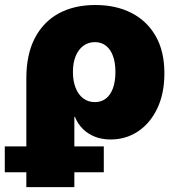

<svg xmlns="http://www.w3.org/2000/svg" viewBox="-62 -559 717 783"><path d="M45.4 204.1V-239.7Q45.4 -336.9 80.1 -403.6Q114.7 -470.2 177.7 -504.4Q240.7 -538.6 326.7 -538.6Q410.2 -538.6 473.4 -506.6Q536.6 -474.6 572.5 -412.6Q608.4 -350.6 608.4 -259.8Q608.4 -177.7 579.6 -117.2Q550.8 -56.6 501.2 -23.4Q451.7 9.8 389.2 9.8Q353 9.8 324.5 -1.7Q295.9 -13.2 275.4 -33.7Q254.9 -54.2 243.7 -82H241.2V204.1ZM324.7 -142.6Q351.6 -142.6 370.4 -157.5Q389.2 -172.4 398.9 -200Q408.7 -227.5 408.7 -265.1Q408.7 -303.2 398.9 -330.3Q389.2 -357.4 370.4 -372.3Q351.6 -387.2 324.7 -387.2Q298.3 -387.2 278.1 -372.3Q257.8 -357.4 246.6 -330.3Q235.4 -303.2 235.4 -265.1Q235.4 -228 246.6 -200.2Q257.8 -172.4 277.8 -157.5Q297.9 -142.6 324.7 -142.6ZM-42.5 143.6V38.1H361.3V143.6Z"/></svg>

Font: Inter 24pt Black
Style: Regular
Weight: 900
Designer: Rasmus Andersson
Foundry: rsms
Version: Version 4.001;git-66647c0bb